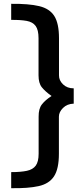

<svg xmlns="http://www.w3.org/2000/svg" viewBox="-20 -763 430 1004"><path d="M38.5 221Q127.5 222.5 182.2 210.2Q237 198 262.5 159Q288 120 288 41V-153Q288 -177 309.5 -198.5Q331 -220 365.5 -221V-301Q331 -301 309.5 -322Q288 -343 288.5 -369V-563Q288.5 -640.5 264 -679.2Q239.5 -718 184.8 -731Q130 -744 38.5 -743V-659Q87.5 -659.5 119.2 -653.8Q151 -648 166.2 -627.5Q181.5 -607 181.5 -563V-369Q181.5 -328 198.8 -306.5Q216 -285 249.5 -261Q217 -240 199.2 -217.2Q181.5 -194.5 182 -153V41Q182 82.5 167 103Q152 123.5 120.5 130.2Q89 137 38.5 137Z"/></svg>

Font: League Gothic SemiExpanded
Style: Regular
Weight: 400
Width: 6
Designer: The League of Moveable Type
Version: Version 1.600; ttfautohint (v1.8.3)